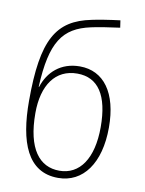

<svg xmlns="http://www.w3.org/2000/svg" viewBox="-86 -823 673 894"><g transform="rotate(10 250.0 -375.5)"><path d="M251 11C369 11 444 -92 444 -261C444 -425 375 -518 262 -518C172 -518 114 -464 91 -391H89C99 -605 151 -678 280 -706C311 -713 361 -721 415 -728L410 -762C360 -756 305 -747 278 -741C115 -708 56 -610 56 -319C56 -125 106 11 251 11ZM251 -23C157 -23 95 -99 95 -268C95 -401 153 -483 256 -483C355 -483 406 -406 406 -256C406 -107 347 -23 251 -23Z"/></g></svg>

Font: Noto Sans Mono ExtraCondensed ExtraLight
Style: Regular
Weight: 200
Width: 2
Designer: Monotype Design Team
Foundry: Monotype Imaging Inc.
Version: Version 2.014